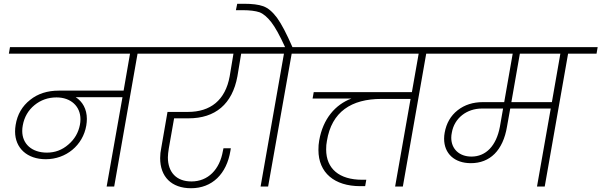

<svg xmlns="http://www.w3.org/2000/svg" viewBox="-20 -990 3192 1019"><path d="M670 -705 636 -509H292C232 -509 181 -493 140 -460C98 -427 72 -383 63 -327C61 -315 60 -303 60 -292C60 -204 124 -145 223 -145C330 -145 420 -218 438 -324C440 -336 441 -348 441 -359C441 -411 418 -451 382 -474H630L546 0H586L710 -705H861L867 -740H33L27 -705ZM98 -295C98 -305 99 -315 101 -325C109 -369 130 -405 163 -432C196 -459 235 -473 280 -473C356 -473 407 -426 407 -357C407 -347 406 -337 404 -327C396 -286 376 -251 343 -223C310 -194 272 -180 229 -180C149 -180 98 -226 98 -295Z M798 -705H1219L1199 -585C1176 -458 1097 -396 977 -396H869L836 -206C832 -187 830 -169 830 -151C830 -52 890 9 994 9C1106 9 1183 -67 1203 -190L1205 -203H1166L1163 -189C1146 -90 1084 -27 996 -27C916 -27 871 -76 871 -155C871 -168 873 -184 876 -203L904 -362H981C1122 -362 1213 -437 1240 -585L1260 -705H1399L1406 -740H804Z M1268 -936C1306 -936 1336 -932 1357 -925C1378 -917 1399 -899 1420 -872C1441 -845 1465 -801 1493 -740H1342L1336 -705H1487L1363 0H1403L1528 -705H1679L1685 -740H1532C1501 -811 1474 -863 1450 -896C1426 -928 1402 -948 1377 -957C1352 -966 1318 -970 1274 -970H1239L1232 -936Z M2202 -705 2166 -501H1645L1639 -467H1845C1760 -435 1694 -360 1674 -244C1671 -229 1670 -212 1670 -194C1670 -73 1755 -2 1892 -2H1918L1924 -36H1902C1781 -36 1711 -94 1711 -197C1711 -213 1712 -228 1715 -242C1740 -397 1845 -465 2004 -465H2159L2077 0H2118L2242 -705H2393L2399 -740H1621L1615 -705Z M2329 -705H2701L2656 -448H2543C2491 -448 2446 -434 2409 -405C2372 -376 2349 -336 2340 -286C2338 -275 2337 -265 2337 -254C2337 -175 2392 -124 2479 -124C2580 -124 2650 -191 2671 -319L2688 -414H2903L2830 0H2871L2995 -705H3146L3152 -740H2335ZM2378 -286C2391 -363 2457 -414 2538 -414H2650L2633 -317C2614 -216 2559 -159 2482 -159C2418 -159 2375 -199 2375 -259C2375 -268 2376 -277 2378 -286ZM2739 -705H2954L2909 -448H2694Z"/></svg>

Font: Momo Neue ExtLt
Style: Italic
Weight: 200
Italic angle: -10°
Designer: Ninad Kale (Devanagari), Jonny Pinhorn (Latin)
Foundry: Indian Type Foundry
Version: 4.004